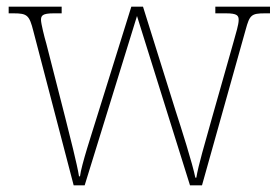

<svg xmlns="http://www.w3.org/2000/svg" viewBox="-20 -556 832 576"><path d="M80 -463 201 0H234L391 -508L550 0H586L717 -467C729 -511 734 -516 775 -516H790V-536H626V-516H658C692 -516 696 -509 696 -496C696 -482 688 -457 680 -428L617 -206C594 -124 575 -60 569 -23H566C558 -64 523 -174 507 -223L409 -536H374L271 -206C256 -157 224 -61 220 -27H217C212 -61 188 -154 176 -202L119 -425C113 -445 103 -486 103 -496C103 -509 107 -516 141 -516H165V-536H6V-516H21C62 -516 68 -510 80 -463Z"/></svg>

Font: Noto Serif Myanmar SemiCondensed Thin
Style: Regular
Weight: 100
Width: 4
Designer: Ben Mitchell and the Monotype Design Team
Foundry: Monotype Imaging Inc.
Version: Version 2.106